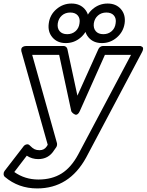

<svg xmlns="http://www.w3.org/2000/svg" viewBox="-143 -826 820 1074"><path d="M-117.2 129.9 -13.2 -4.9Q-10.7 -9.3 -5.4 -13.4Q0 -17.6 8.3 -18.8Q16.6 -20 24.9 -11.2Q39.1 3.4 50.5 8.8Q62 14.2 78.1 14.2Q104.5 14.2 118.2 -6.8L124 -16.1L-22 -534.2Q-22.5 -535.6 -23.2 -537.8Q-23.9 -540 -24.2 -546.1Q-24.4 -552.2 -22.2 -556.9Q-20 -561.5 -12.9 -565.2Q-5.9 -568.8 5.9 -568.8H212.9Q220.7 -568.8 226.6 -563.7Q232.4 -558.6 233.9 -551.8L290 -291L407.2 -550.8Q410.2 -558.6 417.7 -563.7Q425.3 -568.8 433.1 -568.8H633.8Q633.8 -568.4 637.7 -568.8Q641.6 -569.3 646 -567.6Q650.4 -565.9 654.1 -563Q657.7 -560.1 657.5 -552.7Q657.2 -545.4 651.9 -535.2L338.9 55.2Q244.1 228 64.9 228Q-39.6 228 -116.2 163.1Q-122.6 157.2 -122.8 147.2Q-123 137.2 -117.2 129.9ZM-63 136.2Q-3.9 178.2 71.8 178.2Q147.5 178.2 201.4 144.5Q255.4 110.8 294.9 37.1L589.8 -519H443.8L303.2 -204.1Q297.9 -191.9 291 -187.3Q284.2 -182.6 278.3 -184.8Q272.5 -187 267.1 -190.9Q261.7 -194.8 258.8 -199.2L255.9 -203.1L188 -519H37.1L175.8 -24.9Q177.7 -12.7 171.9 -2.9L159.2 15.1Q128.4 64 70.8 64Q35.6 64 6.8 44.9ZM129.9 -695.8Q136.2 -743.7 172.9 -774.9Q209.5 -806.2 256.8 -806.2Q304.2 -806.2 331.3 -774.9Q358.4 -743.7 352.1 -695.8Q345.2 -648.4 309.1 -616.7Q272.9 -585 225.1 -585Q177.7 -585 150.4 -616.7Q123 -648.4 129.9 -695.8ZM180.2 -695.8Q176.3 -668 190.7 -651.4Q205.1 -634.8 232.9 -634.8Q260.3 -634.8 279.3 -651.4Q298.3 -668 301.8 -695.8Q306.2 -723.1 292 -739.5Q277.8 -755.9 250 -755.9Q222.2 -755.9 203.4 -739.5Q184.6 -723.1 180.2 -695.8ZM332 -695.8Q338.4 -743.7 375 -774.9Q411.6 -806.2 459 -806.2Q506.3 -806.2 533.4 -774.9Q560.5 -743.7 554.2 -695.8Q547.4 -648.4 511 -616.7Q474.6 -585 426.8 -585Q379.4 -585 352.3 -616.7Q325.2 -648.4 332 -695.8ZM381.8 -695.8Q378.4 -668 392.8 -651.4Q407.2 -634.8 435.1 -634.8Q462.4 -634.8 481.4 -651.4Q500.5 -668 503.9 -695.8Q508.3 -723.1 494.1 -739.5Q480 -755.9 452.1 -755.9Q424.3 -755.9 405.3 -739.5Q386.2 -723.1 381.8 -695.8Z"/></svg>

Font: Trueno ExtraBold Outline
Style: Italic
Weight: 800
Width: 6
Designer: Julieta Ulanovsky
Foundry: Julieta Ulanovsky
Version: Version 3.001b | FøM Fix